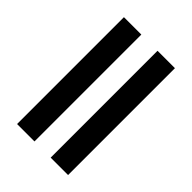

<svg xmlns="http://www.w3.org/2000/svg" viewBox="-207 -802 897 897"><g transform="rotate(45 241.5 -353.0)"><path d="M73 0V-706H188V0ZM295 0V-706H410V0Z"/></g></svg>

Font: Source Sans 3 SemiBold
Style: Regular
Weight: 600
Designer: Paul D. Hunt
Foundry: Adobe
Version: Version 3.046;hotconv 1.0.118;makeotfexe 2.5.65603